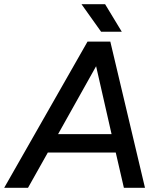

<svg xmlns="http://www.w3.org/2000/svg" viewBox="-53 -899 765 919"><path d="M366 -700H475L641 0H540L501 -169H176L81 0H-33ZM481 -257 407 -582 225 -257ZM337 -879H450L530 -747H431Z"/></svg>

Font: Oak Sans Medium
Style: Italic
Weight: 500
Italic angle: -9.49998°
Foundry: Erik Kennedy, Walven
Version: Version 1.000